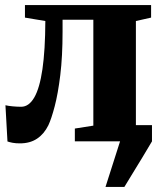

<svg xmlns="http://www.w3.org/2000/svg" viewBox="-20 -558 644 758"><path d="M396.5 180 454 0V-64H580V0Q562 30.5 541.8 64Q521.5 97.5 502.8 127.8Q484 158 471 180ZM58.5 8Q42.5 8 30.2 5.8Q18 3.5 9.5 0.5L1.5 -142.5Q11.5 -140 29.8 -138.2Q48 -136.5 63.5 -136.5Q94 -136.5 115.2 -173Q136.5 -209.5 147.5 -284.5Q158.5 -359.5 159 -475L78.5 -488.5V-538H576.5V-488.5L516.5 -475V-62L578.5 -50.5V0H275.5V-50.5L348.5 -62V-480H227V-432.5Q227 -335 218 -261.5Q209 -188 196 -138.5Q183 -89 171 -63.5Q154 -29 126.2 -10.5Q98.5 8 58.5 8Z"/></svg>

Font: Merriweather 60pt Black
Style: Regular
Weight: 900
Version: Version 2.100